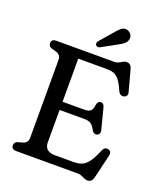

<svg xmlns="http://www.w3.org/2000/svg" viewBox="-165 -1016 981 1145"><g transform="rotate(20 326.0 -443.5)"><path d="M418.5 -803.5C448 -820 467 -830.5 473.5 -852.5C480 -874 468.5 -897.5 444.5 -905.5C415 -914.5 397 -891.5 370 -860.5L303.5 -783.5C296.5 -775 293.5 -764.5 299.5 -756.5C305.5 -749.5 317 -748 325.5 -752.5ZM578.5 -198.5C564.5 -201.5 552.5 -195.5 546 -178.5C503 -74 471 -55.5 410 -55.5H294.5C248.5 -55.5 227 -75.5 227 -114V-319H381.5C422.5 -319 435 -307.5 454 -273.5C462 -259.5 473.5 -253 486 -257C500 -261.5 506.5 -273 501.5 -292L467.5 -423.5C463.5 -440 454.5 -447.5 440.5 -446.5C428.5 -445.5 422 -436 419 -420.5C414.5 -384 404.5 -371 362 -371H227V-644.5H402.5C455.5 -644.5 484.5 -637 522.5 -548C531 -528.5 544 -523 557.5 -525.5C573 -528 582.5 -540 578 -557.5L542.5 -689C536 -713.5 526.5 -724.5 505 -724.5C482.5 -724.5 465.5 -700 437 -700H68C47 -700 37 -690.5 37 -674.5C37 -660 45 -650.5 61 -646L83.5 -640C106 -634 119 -622.5 119 -596.5V-103.5C119 -77.5 105.5 -66 83.5 -60L61 -54C44.5 -49.5 37 -40 37 -25.5C37 -9.5 47 0 68 0H460C487.5 0 503.5 19.5 525 19.5C546.5 19.5 556.5 8 562.5 -16.5L597 -162C602 -182 595 -195.5 578.5 -198.5Z"/></g></svg>

Font: dr Title
Style: Regular
Weight: 400
Version: Version 1.000;hotconv 1.0.109;makeotfexe 2.5.65596